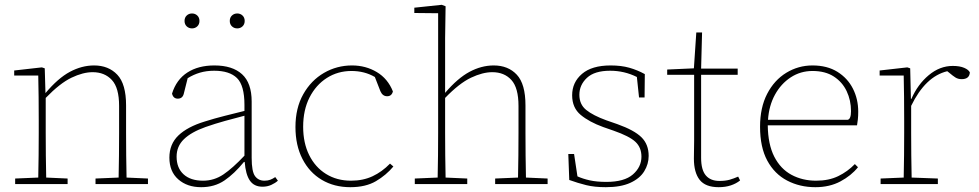

<svg xmlns="http://www.w3.org/2000/svg" viewBox="-20 -765 4067 798"><path d="M43 0V-23L139 -27Q140 -68 140.5 -120Q141 -172 141 -213V-263Q141 -314 140.5 -362Q140 -410 139 -451H39V-472L154 -485L166 -481L169 -378Q221 -440 270.5 -466.5Q320 -493 371 -493Q431 -493 467.5 -454.5Q504 -416 504 -327V-213Q504 -170 504.5 -119Q505 -68 506 -27L595 -23V0H377V-23L473 -27Q474 -68 474.5 -119Q475 -170 475 -213V-325Q475 -400 445 -432.5Q415 -465 365 -465Q325 -465 277 -442Q229 -419 170 -358V-213Q170 -172 170.5 -120Q171 -68 172 -27L261 -23V0Z M1071 11Q1036 11 1018.5 -14.5Q1001 -40 997 -92H994Q954 -43 913 -15Q872 13 816 13Q758 13 721 -19.5Q684 -52 684 -110Q684 -166 721.5 -202Q759 -238 831 -260Q872 -273 914 -283.5Q956 -294 996 -304V-329Q996 -410 965 -440.5Q934 -471 870 -471Q838 -471 811 -463Q784 -455 760 -440L744 -376Q739 -355 719 -355Q700 -355 695 -376Q713 -434 758.5 -463.5Q804 -493 871 -493Q946 -493 986 -456.5Q1026 -420 1026 -343V-109Q1026 -52 1040 -33Q1054 -14 1079 -14Q1093 -14 1103.5 -18Q1114 -22 1124 -29L1135 -14Q1124 -4 1107.5 3.5Q1091 11 1071 11ZM714 -114Q714 -67 743 -40.5Q772 -14 824 -14Q870 -14 908.5 -40Q947 -66 996 -118V-284Q957 -274 915.5 -262.5Q874 -251 834 -237Q775 -216 744.5 -186.5Q714 -157 714 -114ZM778 -647Q765 -647 756 -655.5Q747 -664 747 -678Q747 -692 756 -700.5Q765 -709 778 -709Q791 -709 800 -700.5Q809 -692 809 -678Q809 -664 800 -655.5Q791 -647 778 -647ZM966 -647Q953 -647 944 -655.5Q935 -664 935 -678Q935 -692 944 -700.5Q953 -709 966 -709Q979 -709 988 -700.5Q997 -692 997 -678Q997 -664 988 -655.5Q979 -647 966 -647Z M1436 13Q1369 13 1317.5 -17.5Q1266 -48 1237 -104.5Q1208 -161 1208 -237Q1208 -316 1240.5 -373.5Q1273 -431 1326.5 -462Q1380 -493 1443 -493Q1500 -493 1546 -465.5Q1592 -438 1613 -385Q1608 -365 1589 -365Q1570 -365 1561 -386L1538 -445Q1495 -470 1441 -470Q1384 -470 1338.5 -441Q1293 -412 1266.5 -360Q1240 -308 1240 -238Q1240 -171 1265 -120.5Q1290 -70 1335 -42Q1380 -14 1439 -14Q1489 -14 1528.5 -32.5Q1568 -51 1601 -85L1615 -73Q1585 -37 1542.5 -12Q1500 13 1436 13Z M1704 0V-23L1799 -27Q1800 -68 1800.5 -120Q1801 -172 1801 -213V-710L1702 -711V-733L1816 -745L1832 -739L1830 -606V-379Q1882 -440 1931.5 -466.5Q1981 -493 2032 -493Q2092 -493 2128 -454.5Q2164 -416 2164 -327V-213Q2164 -170 2164.5 -119Q2165 -68 2166 -27L2256 -23V0H2038V-23L2133 -27Q2134 -68 2134.5 -119Q2135 -170 2135 -213V-325Q2135 -400 2105.5 -432.5Q2076 -465 2026 -465Q1986 -465 1937.5 -442Q1889 -419 1830 -358V-213Q1830 -172 1830.5 -120Q1831 -68 1832 -27L1922 -23V0Z M2498 13Q2451 13 2416.5 4.5Q2382 -4 2346 -17L2342 -125H2366L2380 -32Q2402 -22 2431 -15.5Q2460 -9 2500 -9Q2575 -9 2610.5 -40Q2646 -71 2646 -114Q2646 -152 2621 -175.5Q2596 -199 2530 -222L2487 -237Q2429 -258 2393.5 -287.5Q2358 -317 2358 -369Q2358 -423 2399 -458Q2440 -493 2518 -493Q2562 -493 2595.5 -483.5Q2629 -474 2660 -457L2659 -360H2636L2627 -445Q2575 -471 2516 -471Q2451 -471 2419.5 -441.5Q2388 -412 2388 -371Q2388 -331 2416.5 -308Q2445 -285 2500 -265L2546 -249Q2616 -224 2646 -194.5Q2676 -165 2676 -117Q2676 -83 2657.5 -53Q2639 -23 2599.5 -5Q2560 13 2498 13Z M2967 13Q2912 13 2888 -17.5Q2864 -48 2864 -106Q2864 -126 2864.5 -143.5Q2865 -161 2865 -180V-454H2753V-476L2864 -481L2874 -630H2898L2894 -480H3046V-454H2894V-109Q2894 -59 2913.5 -36Q2933 -13 2970 -13Q2995 -13 3012.5 -18Q3030 -23 3048 -31L3056 -15Q3040 -2 3017.5 5.5Q2995 13 2967 13Z M3357 -470Q3307 -470 3266.5 -443.5Q3226 -417 3201 -371.5Q3176 -326 3172 -267H3503Q3517 -270 3517 -303Q3517 -348 3499 -386Q3481 -424 3445.5 -447Q3410 -470 3357 -470ZM3369 13Q3304 13 3251.5 -14.5Q3199 -42 3169 -97.5Q3139 -153 3139 -238Q3139 -318 3168.5 -375Q3198 -432 3248 -462.5Q3298 -493 3357 -493Q3418 -493 3460.5 -466.5Q3503 -440 3525 -396.5Q3547 -353 3547 -301Q3547 -283 3545.5 -269Q3544 -255 3542 -244H3171Q3172 -165 3198 -114Q3224 -63 3269.5 -38.5Q3315 -14 3372 -14Q3425 -14 3464 -33Q3503 -52 3533 -83L3546 -70Q3518 -35 3473 -11Q3428 13 3369 13Z M3640 0V-23L3736 -27Q3737 -68 3737.5 -120Q3738 -172 3738 -213V-263Q3738 -314 3737.5 -362Q3737 -410 3736 -451H3636V-472L3751 -485L3763 -481L3766 -354H3768Q3794 -414 3840 -452.5Q3886 -491 3940 -491Q3969 -491 3987.5 -483Q4006 -475 4011 -464Q4009 -436 3977 -436Q3962 -436 3951 -443Q3940 -450 3926 -462L3917 -469Q3826 -447 3767 -325V-213Q3767 -172 3767.5 -120Q3768 -68 3769 -27L3878 -23V0Z"/></svg>

Font: Source Serif 4 SmText ExtraLight
Style: Regular
Weight: 200
Designer: Frank Grießhammer
Foundry: Adobe
Version: Version 4.005;hotconv 1.1.0;makeotfexe 2.6.0